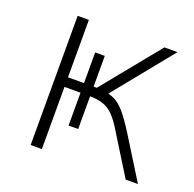

<svg xmlns="http://www.w3.org/2000/svg" viewBox="-93 -580 684 676"><g transform="rotate(20 248.5 -242.0)"><path d="M88 0V-484H130V-269H190V-384H226V-269H238L413 -484H462L277 -256L258 -268Q287 -265 307 -255Q327 -245 346.5 -222Q366 -199 393 -156L490 0H444L351 -150Q332 -182 314.5 -200Q297 -218 275 -225.5Q253 -233 218 -233H208L226 -242V-110H190V-233H130V0Z"/></g></svg>

Font: Nunito Sans 12pt ExtraLight
Style: Regular
Weight: 200
Designer: Vernon Adams
Foundry: Vernon Adams
Version: Version 3.101;gftools[0.9.27]